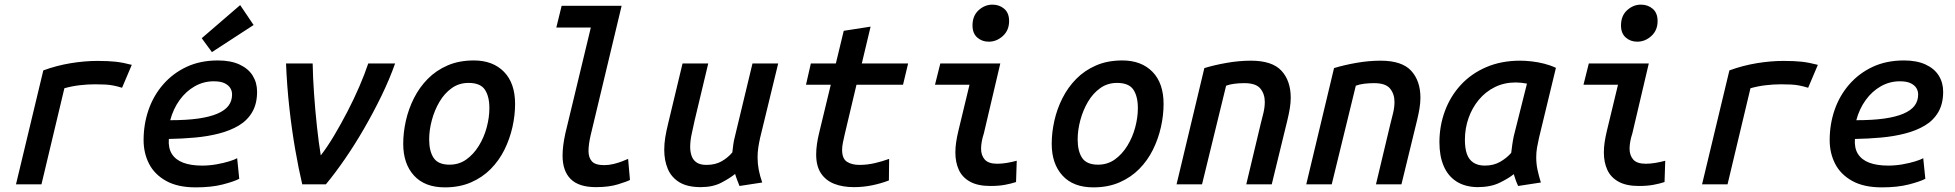

<svg xmlns="http://www.w3.org/2000/svg" viewBox="-20 -796 8440 829"><path d="M49 0 167 -492Q224 -513 284.5 -523Q345 -533 401 -533Q448 -533 479.5 -529.5Q511 -526 549 -516L507 -417Q488 -423 470.5 -426.5Q453 -430 434 -431Q415 -432 390 -432Q358 -432 324 -428Q290 -424 258 -415L159 0Z M825 13Q747 13 697 -15Q647 -43 623.5 -89Q600 -135 600 -191Q600 -260 621.5 -322Q643 -384 685 -432Q727 -480 786 -507.5Q845 -535 921 -535Q976 -535 1014 -517.5Q1052 -500 1071 -469.5Q1090 -439 1090 -400Q1090 -348 1069 -312Q1048 -276 1011 -254Q974 -232 925.5 -219.5Q877 -207 821.5 -202Q766 -197 709 -196Q706 -157 722 -131.5Q738 -106 771 -93.5Q804 -81 853 -81Q884 -81 915 -86.5Q946 -92 970 -99.5Q994 -107 1004 -113L1013 -24Q990 -12 941.5 0.5Q893 13 825 13ZM715 -277Q785 -277 835 -284Q885 -291 918 -305Q951 -319 966.5 -339.5Q982 -360 982 -388Q982 -403 974.5 -415.5Q967 -428 950 -436.5Q933 -445 903 -445Q859 -445 821 -423.5Q783 -402 755.5 -364Q728 -326 715 -277ZM895 -571 851 -631 1017 -774 1075 -688Z M1285 0Q1269 -68 1254.5 -151.5Q1240 -235 1229.5 -329Q1219 -423 1215 -522H1330Q1331 -462 1336 -390.5Q1341 -319 1348.5 -249.5Q1356 -180 1365 -125Q1393 -161 1422.5 -210.5Q1452 -260 1480.5 -315Q1509 -370 1532 -423.5Q1555 -477 1570 -522H1686Q1662 -454 1627 -382Q1592 -310 1551.5 -240Q1511 -170 1468.5 -108.5Q1426 -47 1387 0Z M1901 13Q1814 13 1767.5 -38Q1721 -89 1721 -175Q1721 -224 1732.5 -275Q1744 -326 1767.5 -372.5Q1791 -419 1827 -455.5Q1863 -492 1912.5 -513.5Q1962 -535 2026 -535Q2108 -535 2156 -486Q2204 -437 2204 -347Q2204 -298 2192.5 -247Q2181 -196 2158 -149.5Q2135 -103 2099 -66.5Q2063 -30 2013.5 -8.5Q1964 13 1901 13ZM1921 -85Q1962 -85 1993.5 -107.5Q2025 -130 2047.5 -166.5Q2070 -203 2081.5 -246Q2093 -289 2093 -329Q2093 -380 2073.5 -409Q2054 -438 2003 -438Q1962 -438 1930.5 -415.5Q1899 -393 1877.5 -356.5Q1856 -320 1844.5 -277Q1833 -234 1833 -194Q1833 -143 1852.5 -114Q1872 -85 1921 -85Z M2553 12Q2479 12 2444 -23Q2409 -58 2409 -124Q2409 -145 2412 -169Q2415 -193 2421 -220L2531 -677H2382L2405 -771H2664L2530 -211Q2526 -194 2523.5 -176.5Q2521 -159 2521 -144Q2521 -116 2535.5 -99.5Q2550 -83 2589 -83Q2609 -83 2629.5 -88Q2650 -93 2666.5 -99.5Q2683 -106 2692 -110L2700 -19Q2687 -12 2648 0Q2609 12 2553 12Z M3006 12Q2948 12 2913.5 -9Q2879 -30 2863.5 -66.5Q2848 -103 2848 -149Q2848 -176 2852.5 -203.5Q2857 -231 2864 -259L2927 -522H3038L2979 -275Q2973 -247 2966.5 -217.5Q2960 -188 2960 -161Q2960 -140 2966.5 -122Q2973 -104 2988.5 -94Q3004 -84 3030 -84Q3069 -84 3096.5 -100Q3124 -116 3142 -138Q3144 -155 3146 -171Q3148 -187 3153 -206L3229 -522H3340L3262 -201Q3257 -179 3254 -158.5Q3251 -138 3251 -116Q3251 -89 3256 -63Q3261 -37 3271 -8L3173 7Q3169 -3 3163 -18.5Q3157 -34 3154 -45Q3132 -27 3095 -7.5Q3058 12 3006 12Z M3667 12Q3618 12 3581.5 -2.5Q3545 -17 3524.5 -48Q3504 -79 3504 -129Q3504 -151 3507.5 -175Q3511 -199 3517 -223L3567 -430H3460L3481 -522H3589L3623 -663L3739 -681L3701 -522H3901L3879 -430H3678L3627 -215Q3623 -197 3619.5 -180.5Q3616 -164 3616 -149Q3616 -111 3637 -97.5Q3658 -84 3691 -84Q3724 -84 3756.5 -91.5Q3789 -99 3819 -110L3818 -17Q3785 -4 3746 4Q3707 12 3667 12Z M4256 7Q4202 7 4168.5 -11.5Q4135 -30 4120 -62.5Q4105 -95 4105 -138Q4105 -160 4108.5 -183Q4112 -206 4118 -231L4166 -430H4017L4040 -522H4299L4228 -220Q4222 -202 4219 -185Q4216 -168 4216 -154Q4216 -125 4232 -107Q4248 -89 4286 -89Q4305 -89 4326.5 -92.5Q4348 -96 4370 -102L4367 -10Q4346 -3 4319 2Q4292 7 4256 7ZM4249 -616Q4220 -616 4199.5 -634Q4179 -652 4179 -686Q4179 -728 4205.5 -752Q4232 -776 4265 -776Q4295 -776 4316 -758Q4337 -740 4337 -705Q4337 -665 4310 -640.5Q4283 -616 4249 -616Z M4701 13Q4614 13 4567.5 -38Q4521 -89 4521 -175Q4521 -224 4532.5 -275Q4544 -326 4567.5 -372.5Q4591 -419 4627 -455.5Q4663 -492 4712.5 -513.5Q4762 -535 4826 -535Q4908 -535 4956 -486Q5004 -437 5004 -347Q5004 -298 4992.5 -247Q4981 -196 4958 -149.5Q4935 -103 4899 -66.5Q4863 -30 4813.5 -8.5Q4764 13 4701 13ZM4721 -85Q4762 -85 4793.5 -107.5Q4825 -130 4847.5 -166.5Q4870 -203 4881.5 -246Q4893 -289 4893 -329Q4893 -380 4873.5 -409Q4854 -438 4803 -438Q4762 -438 4730.5 -415.5Q4699 -393 4677.5 -356.5Q4656 -320 4644.5 -277Q4633 -234 4633 -194Q4633 -143 4652.5 -114Q4672 -85 4721 -85Z M5060 0 5180 -502Q5222 -515 5276 -524.5Q5330 -534 5381 -534Q5473 -534 5513 -490.5Q5553 -447 5553 -374Q5553 -352 5549 -328Q5545 -304 5539 -279L5471 0H5361L5423 -260Q5429 -283 5435 -308Q5441 -333 5441 -356Q5441 -390 5422 -413.5Q5403 -437 5353 -437Q5331 -437 5310.5 -434.5Q5290 -432 5274 -426L5170 0Z M5620 0 5740 -502Q5782 -515 5836 -524.5Q5890 -534 5941 -534Q6033 -534 6073 -490.5Q6113 -447 6113 -374Q6113 -352 6109 -328Q6105 -304 6099 -279L6031 0H5921L5983 -260Q5989 -283 5995 -308Q6001 -333 6001 -356Q6001 -390 5982 -413.5Q5963 -437 5913 -437Q5891 -437 5870.5 -434.5Q5850 -432 5834 -426L5730 0Z M6359 12Q6305 11 6268.5 -12.5Q6232 -36 6213.5 -79Q6195 -122 6195 -182Q6195 -252 6218.5 -316Q6242 -380 6287 -429Q6332 -478 6397 -506Q6462 -534 6543 -534Q6566 -534 6593 -531Q6620 -528 6647.5 -521Q6675 -514 6698 -503L6625 -201Q6620 -179 6616.5 -159Q6613 -139 6613 -117Q6613 -89 6618.5 -63Q6624 -37 6633 -8L6535 7Q6530 -3 6524.5 -18Q6519 -33 6516 -44Q6494 -26 6455 -7Q6416 12 6359 12ZM6391 -81Q6429 -81 6457.5 -97.5Q6486 -114 6505 -136Q6507 -153 6509.5 -171Q6512 -189 6516 -208L6573 -435Q6564 -437 6549.5 -438.5Q6535 -440 6525 -440Q6475 -440 6434.5 -420Q6394 -400 6365 -365Q6336 -330 6320.5 -285.5Q6305 -241 6305 -192Q6305 -156 6313.5 -131.5Q6322 -107 6341.5 -94Q6361 -81 6391 -81Z M7056 7Q7002 7 6968.5 -11.5Q6935 -30 6920 -62.5Q6905 -95 6905 -138Q6905 -160 6908.5 -183Q6912 -206 6918 -231L6966 -430H6817L6840 -522H7099L7028 -220Q7022 -202 7019 -185Q7016 -168 7016 -154Q7016 -125 7032 -107Q7048 -89 7086 -89Q7105 -89 7126.5 -92.5Q7148 -96 7170 -102L7167 -10Q7146 -3 7119 2Q7092 7 7056 7ZM7049 -616Q7020 -616 6999.5 -634Q6979 -652 6979 -686Q6979 -728 7005.5 -752Q7032 -776 7065 -776Q7095 -776 7116 -758Q7137 -740 7137 -705Q7137 -665 7110 -640.5Q7083 -616 7049 -616Z M7329 0 7447 -492Q7504 -513 7564.5 -523Q7625 -533 7681 -533Q7728 -533 7759.5 -529.5Q7791 -526 7829 -516L7787 -417Q7768 -423 7750.5 -426.5Q7733 -430 7714 -431Q7695 -432 7670 -432Q7638 -432 7604 -428Q7570 -424 7538 -415L7439 0Z M8105 13Q8027 13 7977 -15Q7927 -43 7903.5 -89Q7880 -135 7880 -191Q7880 -260 7901.5 -322Q7923 -384 7965 -432Q8007 -480 8066 -507.5Q8125 -535 8201 -535Q8256 -535 8294 -517.5Q8332 -500 8351 -469.5Q8370 -439 8370 -400Q8370 -348 8349 -312Q8328 -276 8291 -254Q8254 -232 8205.5 -219.5Q8157 -207 8101.5 -202Q8046 -197 7989 -196Q7986 -157 8002 -131.5Q8018 -106 8051 -93.5Q8084 -81 8133 -81Q8164 -81 8195 -86.5Q8226 -92 8250 -99.5Q8274 -107 8284 -113L8293 -24Q8270 -12 8221.5 0.5Q8173 13 8105 13ZM7995 -277Q8065 -277 8115 -284Q8165 -291 8198 -305Q8231 -319 8246.5 -339.5Q8262 -360 8262 -388Q8262 -403 8254.5 -415.5Q8247 -428 8230 -436.5Q8213 -445 8183 -445Q8139 -445 8101 -423.5Q8063 -402 8035.5 -364Q8008 -326 7995 -277Z"/></svg>

Font: Ubuntu Sans Mono Medium
Style: Italic
Weight: 500
Italic angle: -13.5°
Monospace: yes
Designer: Dalton Maag Ltd
Foundry: Dalton Maag Ltd
Version: Version 1.006